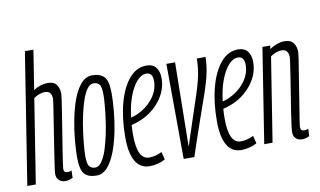

<svg xmlns="http://www.w3.org/2000/svg" viewBox="-78 -898 1776 1067"><g transform="rotate(-10 810.0 -365.0)"><path d="M211 -58Q211 -37 233 -37Q237 -37 242.5 -38Q248 -39 255 -42L254 -1Q242 5 232 7.5Q222 10 211 10Q190 10 176 -3Q162 -16 162 -39Q162 -48 166.5 -80Q171 -112 178 -157Q185 -202 192.5 -250.5Q200 -299 207 -343Q214 -387 218.5 -416.5Q223 -446 223 -451Q223 -470 215 -483.5Q207 -497 182 -497Q170 -497 152 -490.5Q134 -484 121 -474L46 0H-2L115 -740H163L128 -518Q167 -544 209 -544Q243 -544 258 -523.5Q273 -503 273 -471Q273 -464 268.5 -433.5Q264 -403 257 -358.5Q250 -314 242 -264.5Q234 -215 227 -170.5Q220 -126 215.5 -95.5Q211 -65 211 -58Z M388 10Q342 10 320 -14Q298 -38 298 -109Q298 -150 303 -205.5Q308 -261 319.5 -320Q331 -379 349.5 -429.5Q368 -480 395.5 -511.5Q423 -543 459 -543Q505 -543 527 -519Q549 -495 549 -425Q549 -384 544 -328Q539 -272 527.5 -213.5Q516 -155 497 -104Q478 -53 451 -21.5Q424 10 388 10ZM389 -35Q408 -35 424.5 -58Q441 -81 453.5 -118Q466 -155 475.5 -199.5Q485 -244 491 -288.5Q497 -333 500 -369Q503 -405 503 -426Q503 -472 491 -485Q479 -498 459 -498Q439 -498 422.5 -475.5Q406 -453 393.5 -415.5Q381 -378 371.5 -333.5Q362 -289 356 -245Q350 -201 347 -164.5Q344 -128 344 -108Q344 -62 356 -48.5Q368 -35 389 -35Z M776 -13Q758 -2 733.5 4Q709 10 688 10Q634 10 607.5 -36.5Q581 -83 581 -170Q581 -277 603.5 -361.5Q626 -446 667.5 -495Q709 -544 765 -544Q802 -544 819.5 -521Q837 -498 837 -462Q837 -397 798 -343Q759 -289 700 -259Q666 -242 628 -233Q626 -206 626 -177Q626 -38 693 -38Q728 -38 765 -56ZM757 -500Q729 -500 703.5 -471.5Q678 -443 659 -392.5Q640 -342 632 -274Q663 -281 693 -299Q737 -324 765 -365Q793 -406 793 -452Q793 -500 757 -500Z M940 3H880L877 -534H926L919 -59Q950 -154 972 -220Q994 -286 1009 -331.5Q1024 -377 1032.5 -410.5Q1041 -444 1044.5 -472.5Q1048 -501 1049 -534H1098Q1097 -488 1087.5 -442.5Q1078 -397 1058 -339.5Q1038 -282 1009 -199.5Q980 -117 940 3Z M1293 -13Q1275 -2 1250.5 4Q1226 10 1205 10Q1151 10 1124.5 -36.5Q1098 -83 1098 -170Q1098 -277 1120.5 -361.5Q1143 -446 1184.5 -495Q1226 -544 1282 -544Q1319 -544 1336.5 -521Q1354 -498 1354 -462Q1354 -397 1315 -343Q1276 -289 1217 -259Q1183 -242 1145 -233Q1143 -206 1143 -177Q1143 -38 1210 -38Q1245 -38 1282 -56ZM1274 -500Q1246 -500 1220.5 -471.5Q1195 -443 1176 -392.5Q1157 -342 1149 -274Q1180 -281 1210 -299Q1254 -324 1282 -365Q1310 -406 1310 -452Q1310 -500 1274 -500Z M1419 -534H1463L1460 -515Q1479 -528 1501.5 -536Q1524 -544 1544 -544Q1579 -544 1594.5 -523.5Q1610 -503 1610 -471Q1610 -464 1605.5 -433.5Q1601 -403 1593.5 -358.5Q1586 -314 1578.5 -264.5Q1571 -215 1563.5 -170.5Q1556 -126 1551.5 -95.5Q1547 -65 1547 -58Q1547 -37 1569 -37Q1573 -37 1578 -38Q1583 -39 1591 -42L1589 -1Q1578 5 1567.5 7.5Q1557 10 1547 10Q1526 10 1512.5 -3Q1499 -16 1499 -38Q1499 -48 1503 -80Q1507 -112 1514 -157Q1521 -202 1529 -250.5Q1537 -299 1543.5 -342.5Q1550 -386 1554.5 -415.5Q1559 -445 1559 -451Q1559 -470 1550.5 -483.5Q1542 -497 1518 -497Q1506 -497 1488 -490.5Q1470 -484 1457 -474L1382 0H1335Z"/></g></svg>

Font: Georama ExtraCondensed Light
Style: Italic
Weight: 300
Width: 2
Italic angle: -9°
Designer: Jean-Baptiste Levee
Foundry: Production Type
Version: Version 1.000